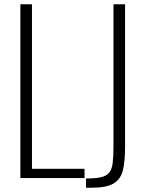

<svg xmlns="http://www.w3.org/2000/svg" viewBox="-20 -830 678 895"><path d="M75 0V-810H129V-43H374V0ZM381 45V2Q426 2 451.5 -4Q477 -10 489.5 -26Q502 -42 505.5 -72Q509 -102 509 -150V-810H563V-144Q563 -79 553 -37Q543 5 510 25Q477 45 409 45Z"/></svg>

Font: Oswald ExtraLight
Style: Regular
Weight: 250
Designer: Vernon Adams
Foundry: Vernon Adams
Version: Version 4.103;gftools[0.9.33.dev8+g029e19f]